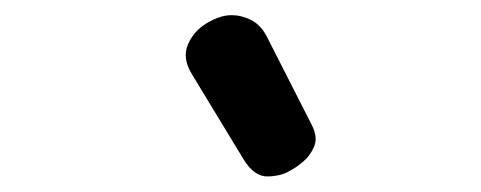

<svg xmlns="http://www.w3.org/2000/svg" viewBox="-20 -766 634 253"><path d="M301 -556 233 -668Q220 -689 227.5 -707Q235 -725 252.5 -735.5Q270 -746 285 -746Q299 -746 312 -739Q325 -732 333 -715L391 -601Q399 -585 394 -573Q389 -561 379.5 -553Q370 -545 362 -541Q351 -534 333 -533.5Q315 -533 301 -556Z"/></svg>

Font: Edu SA Beginner
Style: Bold
Weight: 700
Version: Version 1.003